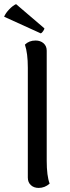

<svg xmlns="http://www.w3.org/2000/svg" viewBox="-41 -901 340 933"><path d="M-21 -819.8Q-13.7 -837.4 3.9 -855.7Q21.5 -874 37.1 -880.9L174.8 -763.2Q174.8 -758.8 168.7 -749.8Q162.6 -740.7 157.2 -738.8ZM147 12.2Q123.5 12.2 108.9 -1.5Q94.2 -15.1 94.2 -38.1V-571.8Q94.2 -642.1 80.1 -684.1Q100.1 -704.1 131.8 -704.1Q155.3 -704.1 170.7 -690.7Q186 -677.2 186 -654.8V-120.1Q186 -46.4 200.2 -8.8Q176.8 12.2 147 12.2Z"/></svg>

Font: Arima Madurai Medium
Style: Regular
Weight: 500
Designer: Joana Correia and Natanael Gama
Foundry: NDISCOVER
Version: Version 1.019;PS 001.019;hotconv 1.0.88;makeotf.lib2.5.64775